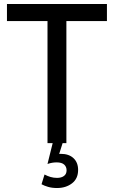

<svg xmlns="http://www.w3.org/2000/svg" viewBox="-20 -720 573 966"><path d="M219 0V-614H15V-700H518V-614H314V0ZM270 79 237 64Q249 59.5 260.8 56.8Q272.5 54 286 54Q326.5 54 349.8 75.8Q373 97.5 373 135Q373 179 342.2 202.5Q311.5 226 267 226Q241.5 226 222 220.2Q202.5 214.5 189 207L204 158Q219 166 234.5 170.5Q250 175 267 175Q289 175 302 165.2Q315 155.5 315 137Q315 119 302.8 108Q290.5 97 265 97Q254 97 243 98.8Q232 100.5 219 105L245 0H295Z"/></svg>

Font: Cabin Resolve
Style: Regular-Resolve
Weight: 400
Designer: Pablo Impallari
Foundry: Pablo Impallari. http://www.impallari.com Igino Marini. http://www.ikern.com
Version: Version 3.001